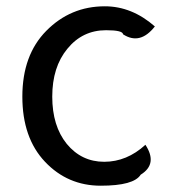

<svg xmlns="http://www.w3.org/2000/svg" viewBox="-20 -577 549 610"><path d="M442 -117Q482 -56 427 -22Q405 13 300 13Q195 13 123 -63Q51 -139 51 -270Q51 -402 127 -479Q204 -557 313 -557Q399 -557 472 -493Q425 -433 371 -468Q370 -481 317 -481Q242 -481 194 -422Q146 -364 146 -270Q146 -177 192 -120Q239 -63 311 -63Q383 -63 442 -117Z"/></svg>

Font: Swei Toothpaste CJK TC
Style: Regular
Weight: 400
Version: Version 1.0